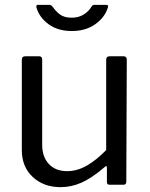

<svg xmlns="http://www.w3.org/2000/svg" viewBox="-20 -762 619 792"><path d="M257 -56Q298 -56 337.5 -78.5Q377 -101 418 -143V-516Q418 -530 434 -530H489Q503 -530 503 -516L501 -13Q501 0 490 0H432Q421 0 421 -11V-70Q421 -82 412 -73Q358 -27 316 -8.5Q274 10 230 10Q160 10 115 -32Q70 -74 70 -143V-515Q70 -530 85 -530H141Q154 -530 154 -516V-165Q154 -115 181.5 -85.5Q209 -56 257 -56ZM416 -742Q423 -742 425 -739.5Q427 -737 425 -731Q413 -691 373.5 -662.5Q334 -634 276 -634Q219 -634 180.5 -662Q142 -690 130 -732V-736Q130 -742 136 -742H182Q188 -742 191 -740Q194 -738 198 -733Q211 -714 228.5 -701.5Q246 -689 276 -689Q304 -689 325 -702Q346 -715 357 -734Q362 -742 369 -742Z"/></svg>

Font: Libre Franklin
Style: Regular
Weight: 400
Designer: Pablo Impallari, Rodrigo Fuenzalida
Foundry: Impallari Type
Version: Version 1.001; ttfautohint (v1.4.1)